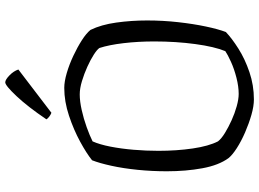

<svg xmlns="http://www.w3.org/2000/svg" viewBox="-148 -840 988 732"><g transform="rotate(-90 346.0 -474.0)"><path d="M333 0Q307 0 274 -9.5Q241 -19 207.5 -33.5Q174 -48 147.5 -65Q121 -82 109 -97Q82 -134 70.5 -196.5Q59 -259 59 -332Q59 -388 64.5 -443Q70 -498 80 -543.5Q90 -589 101 -617Q127 -638 172 -662.5Q217 -687 271 -705Q325 -723 377 -723Q401 -723 433.5 -713.5Q466 -704 499 -688.5Q532 -673 558.5 -656Q585 -639 598 -623Q618 -582 626 -524.5Q634 -467 634 -407Q634 -347 627.5 -289Q621 -231 611 -183.5Q601 -136 590 -107Q566 -84 526.5 -59Q487 -34 437 -17Q387 0 333 0ZM354 -58Q382 -58 415.5 -66.5Q449 -75 476.5 -87.5Q504 -100 517 -109Q534 -150 544 -223.5Q554 -297 554 -380Q554 -441 547.5 -496.5Q541 -552 529 -589Q523 -598 503.5 -610.5Q484 -623 457.5 -635Q431 -647 403 -655.5Q375 -664 352 -664Q326 -664 292.5 -656.5Q259 -649 227 -637.5Q195 -626 173 -615Q161 -588 153 -547Q145 -506 141 -458.5Q137 -411 137 -364Q137 -294 146 -233Q155 -172 173 -137Q183 -124 205 -110.5Q227 -97 253.5 -85Q280 -73 307 -65.5Q334 -58 354 -58ZM282 -772Q274 -775 267 -780.5Q260 -786 257 -791Q305 -862 345.5 -905Q386 -948 398 -948Q408 -948 424.5 -932Q441 -916 447 -898Z"/></g></svg>

Font: Texturina 72pt Light
Style: Regular
Weight: 300
Designer: Guillermo Torres Carreño
Foundry: Omnibus-Type
Version: Version 1.002; ttfautohint (v1.8.3)